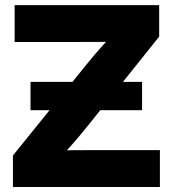

<svg xmlns="http://www.w3.org/2000/svg" viewBox="-20 -748 691 768"><path d="M31.7 0V-126L326.2 -490.2Q356.4 -527.8 389.9 -564.9Q423.3 -602.1 458 -639.6L476.1 -581.5Q427.7 -580.6 378.9 -580.3Q330.1 -580.1 280.8 -580.1H38.6V-727.5H616.7V-601.6L327.1 -239.7Q296.4 -201.7 262.7 -163.6Q229 -125.5 193.8 -87.4L175.8 -146Q225.1 -147 274.7 -147.2Q324.2 -147.5 373.5 -147.5H619.6V0ZM102.1 -307.1V-420.4H548.3V-307.1Z"/></svg>

Font: Inter 28pt ExtraBold
Style: Regular
Weight: 800
Designer: Rasmus Andersson
Foundry: rsms
Version: Version 4.001;git-66647c0bb